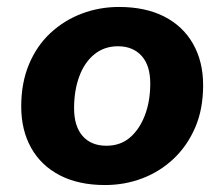

<svg xmlns="http://www.w3.org/2000/svg" viewBox="-20 -521 644 552"><path d="M282 11Q206 11 152 -17Q98 -45 69.5 -96Q41 -147 41 -215Q41 -283 63.5 -336.5Q86 -390 125.5 -426.5Q165 -463 215.5 -482Q266 -501 322 -501Q398 -501 452 -473.5Q506 -446 535 -395Q564 -344 564 -276Q564 -207 541 -154Q518 -101 478.5 -64Q439 -27 388.5 -8Q338 11 282 11ZM286 -102Q326 -102 353.5 -125.5Q381 -149 396.5 -189.5Q412 -230 412 -281Q412 -333 387 -360.5Q362 -388 319 -388Q280 -388 251.5 -365Q223 -342 208 -301.5Q193 -261 193 -210Q193 -158 217.5 -130Q242 -102 286 -102Z"/></svg>

Font: Nunito Sans 12pt ExtraBold
Style: Italic
Weight: 800
Italic angle: -9°
Designer: Vernon Adams
Foundry: Vernon Adams
Version: Version 3.101;gftools[0.9.27]